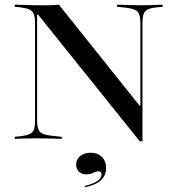

<svg xmlns="http://www.w3.org/2000/svg" viewBox="-20 -591 755 817"><path d="M575 10.5 141.9 -529H137.9V-201.6H129V-492.7Q129 -517.7 123.8 -531Q118.5 -544.4 105.6 -550.4Q92.7 -556.5 67.7 -559.7L42.7 -562.1V-571Q58.1 -571 77 -570.2Q96 -569.4 118.5 -569Q141.1 -568.5 166.1 -568.5H178.2Q194.4 -568.5 207.7 -569.4Q221 -570.2 230.6 -571L573.4 -141.9H577.4V-492.7Q577.4 -529 564.9 -541.9Q552.4 -554.8 510.5 -558.9L478.2 -562.1V-571Q502.4 -570.2 531 -569.4Q559.7 -568.5 581.5 -568.5Q600 -568.5 616.1 -569Q632.3 -569.4 646.8 -570.2Q661.3 -571 671.8 -571V-562.1L647.6 -559.7Q621.8 -557.3 608.9 -550.8Q596 -544.4 591.1 -531Q586.3 -517.7 586.3 -492.7V10.5ZM137.9 -78.2Q137.9 -41.9 150.4 -29.4Q162.9 -16.9 204 -12.9L242.7 -8.9V0Q225.8 -0.8 206.5 -1.2Q187.1 -1.6 168.1 -2Q149.2 -2.4 133.9 -2.4Q115.3 -2.4 98.8 -2Q82.3 -1.6 68.5 -1.2Q54.8 -0.8 42.7 0V-8.9L67.7 -11.3Q92.7 -14.5 106 -20.6Q119.4 -26.6 124.2 -39.9Q129 -53.2 129 -78.2V-201.6H137.9ZM341.1 205.6 340.3 200Q375.8 191.9 394 179.4Q412.1 166.9 412.1 151.6Q412.1 137.9 398.4 137.9Q387.9 137.9 376.6 144.4Q365.3 150.8 347.6 150.8Q327.4 150.8 315.7 139.5Q304 128.2 304 109.7Q304 87.1 321.4 73Q338.7 58.9 366.1 58.9Q395.2 58.9 413.3 76.6Q431.5 94.4 431.5 124.2Q431.5 155.6 409.7 175.8Q387.9 196 341.1 205.6Z"/></svg>

Font: Playfair 144pt SemiExpanded Medium
Style: Regular
Weight: 500
Width: 6
Designer: Claus Eggers Sørensen
Foundry: Claus Eggers Sørensen
Version: Version 2.203